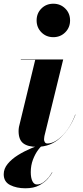

<svg xmlns="http://www.w3.org/2000/svg" viewBox="-50 -780 446 1033"><path d="M231.5 148Q224 162 206.8 182Q189.5 202 160.2 217.5Q131 233 86.5 233Q39 233 4.5 215.5Q-30 198 -30 157.5Q-30 127.5 -8.5 101.5Q13 75.5 46.8 54.5Q80.5 33.5 118 17.8Q155.5 2 187.5 -8L188.5 -6.5Q173 3 156 25.5Q139 48 127.2 79.2Q115.5 110.5 115.5 146Q115.5 176.5 124.2 194.5Q133 212.5 148.5 212.5Q167 212.5 183.2 201Q199.5 189.5 211.8 174Q224 158.5 230 147ZM147 -670Q147 -708.5 172.8 -734.2Q198.5 -760 237 -760Q275 -760 301 -734.2Q327 -708.5 327 -670Q327 -632 301 -606Q275 -580 237 -580Q198.5 -580 172.8 -606Q147 -632 147 -670ZM356 -163Q327.5 -88 275 -39Q222.5 10 148 10Q99.5 10 74.8 -9.2Q50 -28.5 50 -75Q50 -79 50.5 -85.8Q51 -92.5 52 -97L139.5 -458H62V-460H290L189 -48Q188.5 -43.5 187.8 -38.8Q187 -34 187 -30Q187 -22 191.2 -15Q195.5 -8 205 -8Q243.5 -8 286.2 -51Q329 -94 355 -164Z"/></svg>

Font: Bodoni* 96
Style: Bold Italic
Weight: 700
Italic angle: -13°
Version: Version 2.2